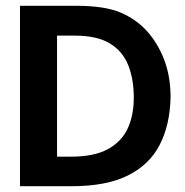

<svg xmlns="http://www.w3.org/2000/svg" viewBox="-20 -643 640 663"><path d="M49 0V-623H243Q341 -623 395.5 -600Q450 -577 487 -536Q525 -494 547 -436.5Q569 -379 569 -307Q567 -212 531.5 -143Q496 -74 421.5 -37Q347 0 228 0ZM177 -102H225Q305 -102 352.5 -128Q400 -154 421 -199.5Q442 -245 442 -306Q442 -370 422.5 -418.5Q403 -467 358.5 -493.5Q314 -520 238 -520H177Z"/></svg>

Font: Inconsolata Expanded ExtraBold
Style: Regular
Weight: 800
Width: 7
Monospace: yes
Designer: Raph Levien, Cyreal, Brenton Simpson
Foundry: Raph Levien, Cyreal, Google
Version: Version 3.001; ttfautohint (v1.8.2.53-6de2)